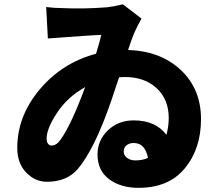

<svg xmlns="http://www.w3.org/2000/svg" viewBox="-20 -818 1040 895"><path d="M611.3 -70.3Q644.5 -70.3 669.9 -82Q656.2 -151.4 603.5 -151.4Q583 -151.4 569.8 -140.6Q556.6 -129.9 556.6 -111.3Q556.6 -94.7 571.8 -82.5Q586.9 -70.3 611.3 -70.3ZM260.7 -165Q310.5 -232.4 377 -412.1Q294.9 -366.2 246.1 -292.5Q197.3 -218.8 197.3 -171.9Q197.3 -157.2 203.6 -148.4Q210 -139.6 218.8 -139.6Q243.2 -139.6 260.7 -165ZM552.7 -797.9 639.6 -731.4Q609.4 -676.8 596.7 -641.6Q594.7 -635.7 587.9 -616.7Q581.1 -597.7 577.1 -585Q728.5 -580.1 822.8 -491.7Q917 -403.3 917 -262.7Q917 -125 841.8 -33.7Q766.6 57.6 626 57.6Q542 57.6 488.3 17.1Q434.6 -23.4 434.6 -97.7Q434.6 -164.1 482.9 -210.4Q531.2 -256.8 603.5 -256.8Q705.1 -256.8 755.9 -189.5Q766.6 -230.5 766.6 -267.6Q766.6 -354.5 710.4 -406.7Q654.3 -459 561.5 -459Q543.9 -459 535.2 -458L499 -349.6Q420.9 -122.1 341.8 -29.3Q291 29.3 198.2 29.3Q143.6 29.3 102.1 -13.7Q60.5 -56.6 60.5 -128.9Q60.5 -276.4 165 -400.9Q269.5 -525.4 427.7 -567.4Q447.3 -632.8 452.1 -655.3Q425.8 -655.3 203.1 -638.7L195.3 -785.2Q235.4 -780.3 269.5 -780.3Q370.1 -775.4 480.5 -784.2Q522.5 -790 552.7 -797.9Z"/></svg>

Font: Gen Shin Gothic Heavy
Style: Bold
Weight: 900
Designer: [Source Han Sans]
Ryoko NISHIZUKA  (kana & ideographs); Paul D. Hunt (Latin, Greek & Cyrillic); Wenlong ZHANG  (bopomofo
Version: Version 1.002.20150607